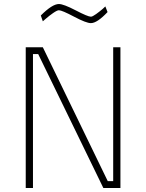

<svg xmlns="http://www.w3.org/2000/svg" viewBox="-20 -935 727 955"><path d="M108 0V-700H193L516 -34H543V-700H579V0H494L170 -666H144V0ZM504 -903 515 -875Q463 -820 432 -820Q409 -820 348.5 -852Q288 -884 273 -884Q264 -884 244 -870Q224 -856 208 -842L193 -829L183 -858Q240 -915 273 -915Q296 -915 356.5 -883.5Q417 -852 432 -852Q440 -852 458 -865Q476 -878 490 -890Z"/></svg>

Font: TypoPRO Titillium Maps
Style: 1 wt
Weight: 100
Designer: Campivisivi
Foundry: Accademia di Belle Arti di Urbino and students of MA course of Visual design
Version: Version 001.001